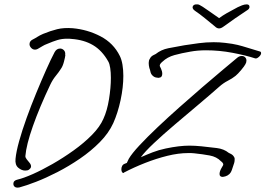

<svg xmlns="http://www.w3.org/2000/svg" viewBox="-20 -751 1214 878"><path d="M61 107Q51 107 46 102Q41 97 41 90Q41 74 61 70Q87 64 129 45.5Q171 27 220 -1Q269 -29 316.5 -63Q364 -97 400.5 -134Q437 -171 453 -208Q470 -245 478.5 -297.5Q487 -350 487 -395Q487 -420 484 -440Q481 -460 475 -470Q447 -520 405.5 -544.5Q364 -569 307 -573Q302 -574 296.5 -574Q291 -574 286 -574Q263 -574 243 -568Q223 -562 195 -550Q184 -546 175 -540.5Q166 -535 152 -527Q146 -524 140 -524Q130 -524 122.5 -532Q115 -540 115 -549Q115 -563 129 -570Q141 -576 151 -582.5Q161 -589 177 -596Q211 -610 241.5 -617.5Q272 -625 312 -622Q380 -616 439.5 -585Q499 -554 528 -495Q536 -479 540 -455.5Q544 -432 544 -404Q544 -352 531.5 -293.5Q519 -235 498 -188Q477 -142 436.5 -101Q396 -60 345.5 -25.5Q295 9 242.5 36Q190 63 144.5 80.5Q99 98 69 106Q66 107 61 107ZM95 29Q79 29 63.5 16Q48 3 51 -25Q54 -57 67.5 -105.5Q81 -154 101.5 -211Q122 -268 145.5 -325Q169 -382 191 -431.5Q213 -481 230 -513Q239 -529 255 -529Q265 -529 272.5 -521Q280 -513 278 -499L279 -500Q278 -490 272.5 -469Q267 -448 259 -437Q249 -421 235 -404Q221 -387 210 -364Q161 -261 130.5 -174.5Q100 -88 96 -37Q96 -30 102.5 -22Q109 -14 115.5 -6Q122 2 122 10Q122 18 112 25Q107 29 95 29ZM705 -395Q703 -395 694 -396.5Q685 -398 677 -406Q670 -413 668 -423Q666 -433 663 -440Q660 -452 660 -463Q660 -475 665 -482Q670 -493 681 -498.5Q692 -504 692 -504Q717 -524 750 -530.5Q783 -537 823 -544Q855 -549 889 -553.5Q923 -558 957 -558Q984 -558 1009 -555Q1045 -551 1067 -545.5Q1089 -540 1111 -533Q1133 -526 1167 -516Q1174 -515 1174 -508Q1174 -500 1164 -491Q1154 -482 1147 -484Q1104 -498 1043.5 -509.5Q983 -521 922 -521Q884 -521 851 -515Q810 -508 777.5 -499Q745 -490 723 -469Q708 -457 711 -448Q711 -448 716.5 -436.5Q722 -425 722 -413Q722 -406 718.5 -401Q715 -396 705 -395ZM999 58Q984 58 984 45Q984 33 992 19Q1000 5 1000 5Q1000 4 1000.5 3Q1001 2 1001 1Q1001 -6 990 -14Q971 -34 939 -40Q907 -46 868 -50Q861 -51 854.5 -51Q848 -51 840 -51Q796 -51 745.5 -38.5Q695 -26 644 -6Q593 14 547 38V39Q546 40 544 40Q540 40 537.5 35Q535 30 535 23Q535 15 538.5 8Q542 1 550 -2L560 -6Q562 -10 564 -14.5Q566 -19 569 -25Q583 -49 618 -86.5Q653 -124 700.5 -169Q748 -214 801 -261Q854 -308 905 -352Q956 -396 998 -431Q1040 -466 1065 -487Q1074 -495 1086 -495Q1095 -495 1101 -489Q1107 -483 1107 -474Q1107 -465 1102 -457Q1098 -449 1083 -431Q1068 -413 1057 -404Q1042 -392 1021.5 -381.5Q1001 -371 982 -354Q939 -316 885.5 -271Q832 -226 779 -181Q726 -136 684.5 -97Q643 -58 624 -32Q651 -44 678 -54.5Q705 -65 738 -72Q800 -85 846 -85Q871 -85 901 -82Q939 -78 971.5 -74Q1004 -70 1026 -52Q1026 -52 1036 -47Q1046 -42 1051 -32Q1053 -29 1053 -26Q1053 -23 1053 -20Q1053 -13 1051 -6Q1049 1 1046 9Q1043 17 1040 27Q1037 37 1029 45Q1020 53 1010.5 55.5Q1001 58 999 58ZM1108 -731Q1121 -731 1121 -719Q1121 -716 1118.5 -711.5Q1116 -707 1107 -702Q1085 -688 1056.5 -668Q1028 -648 1003 -630Q991 -621 982 -621Q972 -621 963 -630Q941 -648 916.5 -668Q892 -688 871 -702Q864 -707 862 -712Q860 -717 861 -719Q861 -724 866 -727.5Q871 -731 876 -731Q878 -731 884 -731Q890 -731 907 -720Q917 -714 937 -699.5Q957 -685 982 -668Q998 -680 1016.5 -690.5Q1035 -701 1049.5 -708.5Q1064 -716 1067 -718Q1075 -722 1086.5 -726.5Q1098 -731 1108 -731Z"/></svg>

Font: Grape Nuts
Style: Regular
Weight: 400
Designer: Robert E. Leuschke
Foundry: Robert E. Leuschke
Version: Version 1.010; ttfautohint (v1.8.3)